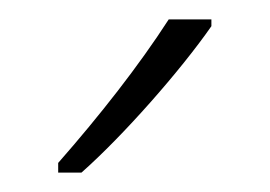

<svg xmlns="http://www.w3.org/2000/svg" viewBox="-20 -784 278 198"><path d="M198 -757V-764H154C123 -716 83 -665 40 -616V-606H64C107 -644 166 -711 198 -757Z"/></svg>

Font: Noto Sans Devanagari UI Condensed ExtraLight
Style: Regular
Weight: 200
Width: 3
Designer: Jelle Bosma - Monotype Design Team
Foundry: Monotype Imaging Inc.
Version: Version 2.004